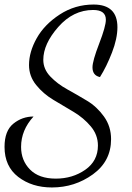

<svg xmlns="http://www.w3.org/2000/svg" viewBox="-26 -740 583 847"><path d="M102 -453Q102 -511 136 -571.5Q170 -632 237.5 -676Q305 -720 387 -720Q492 -720 492 -620Q492 -570 468 -508Q444 -446 415 -400Q382 -407 382 -443Q382 -471 411.5 -547.5Q441 -624 441 -653Q441 -696 385 -696Q297 -696 231 -621Q165 -546 165 -476Q165 -435 196 -402.5Q227 -370 270.5 -346Q314 -322 358 -295.5Q402 -269 433 -225.5Q464 -182 464 -126Q464 -29 384 29Q304 87 203 87Q115 87 54.5 40.5Q-6 -6 -6 -92Q-6 -163 33 -194.5Q72 -226 122 -226Q67 -166 67 -92Q67 -32 106.5 8Q146 48 220 48Q294 48 350 9Q406 -30 406 -98Q406 -145 374.5 -182.5Q343 -220 298.5 -246.5Q254 -273 209.5 -299.5Q165 -326 133.5 -365Q102 -404 102 -453Z"/></svg>

Font: Dancing Script
Style: Regular
Weight: 400
Designer: Pablo Impallari
Foundry: Pablo Impallari. www.impallari.com
Version: Version 1.002